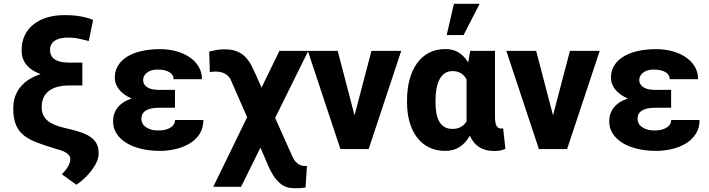

<svg xmlns="http://www.w3.org/2000/svg" viewBox="-20 -802 3813 1033"><path d="M481 -695.3 457.5 -581.1Q430.2 -587.9 412.6 -592Q395 -596.2 380.4 -597.9Q365.7 -599.6 346.2 -599.6Q312.5 -599.6 291 -591.3Q269.5 -583 259.3 -568.1Q249 -553.2 249 -533.2Q249 -518.6 254.4 -506.1Q259.8 -493.7 271.7 -484.6Q283.7 -475.6 302.7 -470.5Q321.8 -465.3 348.6 -465.3H422.9V-381.3H346.7Q290.5 -381.3 244.6 -390.6Q198.7 -399.9 165.3 -418.2Q131.8 -436.5 114 -464.6Q96.2 -492.7 96.2 -530.8Q96.2 -575.2 112.5 -610.4Q128.9 -645.5 159.2 -669.9Q189.5 -694.3 231.9 -707.5Q274.4 -720.7 327.1 -720.7Q362.3 -720.7 387.7 -717.8Q413.1 -714.8 435.1 -709.5Q457 -704.1 481 -695.3ZM351.1 -423.8H422.9V-342.3H353Q305.2 -342.3 272 -329.1Q238.8 -315.9 221.4 -289.8Q204.1 -263.7 204.1 -225.1Q204.1 -192.4 219.5 -170.9Q234.9 -149.4 261.2 -136.5Q287.6 -123.5 320.3 -115.7L365.7 -104.5Q410.2 -93.8 442.6 -78.9Q475.1 -64 493.2 -39.6Q511.2 -15.1 510.7 23.9Q510.7 52.7 492.7 84.5Q474.6 116.2 447 144.8Q419.4 173.3 390.6 191.9L313 135.7Q328.6 119.6 338.9 105Q349.1 90.3 353.8 77.4Q358.4 64.5 358.4 54.2Q358.4 44.4 353 35.9Q347.7 27.3 336.9 20.3Q326.2 13.2 309.1 7.3L276.9 -2.4Q223.1 -18.6 180.9 -34.4Q138.7 -50.3 109.9 -72.3Q81.1 -94.2 66.2 -129.2Q51.3 -164.1 51.3 -218.8Q51.3 -268.6 71.5 -306.6Q91.8 -344.7 130.4 -370.8Q168.9 -397 224.4 -410.4Q279.8 -423.8 351.1 -423.8Z M798.3 -287.1H921.4V-222.2H833.5Q806.2 -222.2 785.2 -216.1Q764.2 -210 752.4 -197Q740.7 -184.1 740.7 -161.6Q740.7 -150.4 746.1 -139.2Q751.5 -127.9 762.9 -119.4Q774.4 -110.8 791 -105.5Q807.6 -100.1 830.6 -100.1Q861.3 -100.1 881.6 -107.9Q901.9 -115.7 911.9 -128.4Q921.9 -141.1 921.9 -156.2H1074.2Q1074.2 -113.3 1054.2 -81.8Q1034.2 -50.3 1000.5 -30Q966.8 -9.8 925 0Q883.3 9.8 840.3 9.8Q787.1 9.8 741.2 -1Q695.3 -11.7 661.1 -32.2Q627 -52.7 607.7 -82.3Q588.4 -111.8 588.4 -149.4Q588.4 -182.6 602.8 -208.3Q617.2 -233.9 644.3 -251.5Q671.4 -269 710.4 -278.1Q749.5 -287.1 798.3 -287.1ZM921.4 -252H798.3Q754.4 -252 717.5 -262.2Q680.7 -272.5 653.6 -290.8Q626.5 -309.1 612.1 -333Q597.7 -356.9 597.7 -383.8Q597.7 -421.4 615.5 -450Q633.3 -478.5 665.5 -498Q697.8 -517.6 742.4 -527.6Q787.1 -537.6 840.3 -537.6Q886.7 -537.6 927.5 -526.6Q968.3 -515.6 999.5 -494.6Q1030.8 -473.6 1048.6 -443.8Q1066.4 -414.1 1066.4 -376H913.6Q913.6 -393.1 902.8 -404.3Q892.1 -415.5 873.3 -421.6Q854.5 -427.7 830.6 -427.7Q801.8 -427.7 784.2 -419.2Q766.6 -410.6 758.3 -397.9Q750 -385.3 750 -371.1Q750 -358.9 755.6 -349.4Q761.2 -339.8 772 -332.8Q782.7 -325.7 798.3 -322Q814 -318.4 833.5 -318.4H921.4Z M1638.7 -528.3 1276.9 203.1H1127.4L1483.4 -528.3ZM1188.5 -536.6Q1232.4 -536.6 1260.5 -523.2Q1288.6 -509.8 1306.4 -488.8Q1324.2 -467.8 1335.2 -445.1Q1346.2 -422.4 1355 -402.8L1548.8 30.3Q1554.2 44.4 1562 56.6Q1569.8 68.8 1580.6 77.4Q1591.3 85.9 1604 88.9Q1609.9 90.8 1617.9 91.1Q1626 91.3 1631.3 91.3L1624 206.5Q1607.9 210 1587.2 210.7Q1566.4 211.4 1545.9 209.5Q1515.1 206.5 1491.9 188.5Q1468.8 170.4 1452.1 144.5Q1435.5 118.7 1423.8 91.8Q1412.1 64.9 1403.8 44.4L1224.6 -365.7Q1217.8 -383.8 1205.1 -395Q1192.4 -406.2 1176 -411.6Q1159.7 -417 1141.1 -417Q1135.7 -417 1125.2 -416.3Q1114.7 -415.5 1108.9 -414.1L1105.5 -524.9Q1127 -529.8 1145.5 -533.2Q1164.1 -536.6 1188.5 -536.6Z M1868.2 -107.9 1978.5 -528.3H2138.7L1963.4 0H1867.2ZM1796.9 -528.3 1906.7 -107.4 1907.7 0H1811.5L1636.2 -528.3Z M2169.9 -251.5V-261.7Q2169.9 -322.3 2183.3 -372.8Q2196.8 -423.3 2222.9 -460.4Q2249 -497.6 2287.6 -517.8Q2326.2 -538.1 2376.5 -538.1Q2411.1 -538.1 2438 -524.7Q2464.8 -511.2 2484.6 -486.3Q2504.4 -461.4 2518.8 -427.5Q2533.2 -393.6 2543 -352.3Q2552.7 -311 2558.1 -264.6V-248Q2551.3 -193.4 2538.1 -146.7Q2524.9 -100.1 2503.4 -64.7Q2481.9 -29.3 2450.4 -9.8Q2418.9 9.8 2375.5 9.8Q2325.7 9.8 2287.4 -9.5Q2249 -28.8 2222.9 -63.7Q2196.8 -98.6 2183.3 -146.5Q2169.9 -194.3 2169.9 -251.5ZM2323.2 -261.7V-251.5Q2323.2 -220.7 2327.6 -194.6Q2332 -168.5 2342.8 -149.2Q2353.5 -129.9 2371.1 -119.1Q2388.7 -108.4 2414.1 -108.4Q2439.5 -108.4 2457.3 -117.7Q2475.1 -127 2486.8 -143.6Q2498.5 -160.2 2504.9 -183.8Q2511.2 -207.5 2513.7 -236.8V-274.4Q2511.2 -307.1 2504.9 -334Q2498.5 -360.8 2487.1 -379.9Q2475.6 -398.9 2457.8 -409.2Q2439.9 -419.4 2415 -419.4Q2389.6 -419.4 2372.3 -407.2Q2355 -395 2344 -373.3Q2333 -351.6 2328.1 -323Q2323.2 -294.4 2323.2 -261.7ZM2509.8 -528.3H2643.1V-174.8Q2643.1 -156.2 2645.3 -144Q2647.5 -131.8 2651.9 -124.3Q2656.2 -116.7 2662.6 -113.5Q2668.9 -110.4 2677.7 -110.4Q2681.2 -110.4 2683.1 -110.8Q2685.1 -111.3 2687 -111.8L2699.2 -1Q2683.1 5.9 2669.2 8.1Q2655.3 10.3 2638.2 10.3Q2607.9 10.3 2583 1.5Q2558.1 -7.3 2539.3 -25.6Q2520.5 -43.9 2508.3 -71.8Q2496.1 -99.6 2490.2 -137.7V-415.5ZM2383.3 -613.3 2422.4 -781.7H2560.5L2474.1 -613.3Z M2936 -107.9 3046.4 -528.3H3206.5L3031.2 0H2935.1ZM2864.7 -528.3 2974.6 -107.4 2975.6 0H2879.4L2704.1 -528.3Z M3467.8 -287.1H3590.8V-222.2H3502.9Q3475.6 -222.2 3454.6 -216.1Q3433.6 -210 3421.9 -197Q3410.2 -184.1 3410.2 -161.6Q3410.2 -150.4 3415.5 -139.2Q3420.9 -127.9 3432.4 -119.4Q3443.8 -110.8 3460.4 -105.5Q3477.1 -100.1 3500 -100.1Q3530.8 -100.1 3551 -107.9Q3571.3 -115.7 3581.3 -128.4Q3591.3 -141.1 3591.3 -156.2H3743.7Q3743.7 -113.3 3723.6 -81.8Q3703.6 -50.3 3669.9 -30Q3636.2 -9.8 3594.5 0Q3552.7 9.8 3509.8 9.8Q3456.5 9.8 3410.6 -1Q3364.7 -11.7 3330.6 -32.2Q3296.4 -52.7 3277.1 -82.3Q3257.8 -111.8 3257.8 -149.4Q3257.8 -182.6 3272.2 -208.3Q3286.6 -233.9 3313.7 -251.5Q3340.8 -269 3379.9 -278.1Q3418.9 -287.1 3467.8 -287.1ZM3590.8 -252H3467.8Q3423.8 -252 3387 -262.2Q3350.1 -272.5 3323 -290.8Q3295.9 -309.1 3281.5 -333Q3267.1 -356.9 3267.1 -383.8Q3267.1 -421.4 3284.9 -450Q3302.7 -478.5 3335 -498Q3367.2 -517.6 3411.9 -527.6Q3456.5 -537.6 3509.8 -537.6Q3556.2 -537.6 3596.9 -526.6Q3637.7 -515.6 3668.9 -494.6Q3700.2 -473.6 3718 -443.8Q3735.8 -414.1 3735.8 -376H3583Q3583 -393.1 3572.3 -404.3Q3561.5 -415.5 3542.7 -421.6Q3523.9 -427.7 3500 -427.7Q3471.2 -427.7 3453.6 -419.2Q3436 -410.6 3427.7 -397.9Q3419.4 -385.3 3419.4 -371.1Q3419.4 -358.9 3425 -349.4Q3430.7 -339.8 3441.4 -332.8Q3452.1 -325.7 3467.8 -322Q3483.4 -318.4 3502.9 -318.4H3590.8Z"/></svg>

Font: Roboto ExtraBold
Style: Regular
Weight: 800
Designer: Christian Robertson
Foundry: Google
Version: Version 3.009; 2024